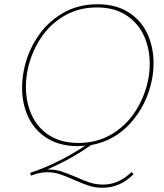

<svg xmlns="http://www.w3.org/2000/svg" viewBox="-20 -683 773 904"><path d="M409 0Q312 68 202 115H207Q241 115 269 124Q297 133 339 151Q376 168 404.5 177Q433 186 465 186Q540 186 599 127L609 137Q546 201 463 201Q429 201 400.5 192Q372 183 329 164Q288 146 261 137Q234 128 202 128Q175 128 146 137L126 144L122 131Q254 87 381 3Q357 5 346 5Q261 5 202 -32Q143 -69 113.5 -131Q84 -193 84 -270Q84 -313 93 -356Q110 -438 156 -508Q202 -578 274.5 -620.5Q347 -663 439 -663Q526 -663 585.5 -625Q645 -587 674 -524Q703 -461 703 -385Q703 -343 694 -301Q670 -188 595 -104Q520 -20 409 0ZM102 -275Q102 -202 129 -142Q156 -82 211.5 -46Q267 -10 349 -10Q436 -10 504 -50Q572 -90 615.5 -156Q659 -222 676 -300Q685 -341 685 -382Q685 -455 657.5 -515Q630 -575 574 -611.5Q518 -648 436 -648Q350 -648 282 -608Q214 -568 171 -502Q128 -436 111 -358Q102 -316 102 -275Z"/></svg>

Font: Ysabeau Thin
Style: Italic
Weight: 200
Italic angle: -12°
Designer: Christian Thalmann (Catharsis Fonts)
Version: Version 0.003